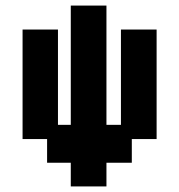

<svg xmlns="http://www.w3.org/2000/svg" viewBox="-20 -658 643 689"><path d="M234 11V-74H149V-159H61V-552H188V-210H234V-638H362V-210H414V-552H542V-159H453V-74H362V11Z"/></svg>

Font: Pixelify Sans
Style: Bold
Weight: 700
Designer: Stefie Justprince
Foundry: Typecalism Foundryline
Version: Version 1.000